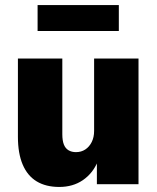

<svg xmlns="http://www.w3.org/2000/svg" viewBox="-20 -730 621 761"><path d="M215 11Q162 11 125.5 -11Q89 -33 70 -77.5Q51 -122 51 -188V-498H227V-198Q227 -173 233 -157.5Q239 -142 251.5 -134.5Q264 -127 281 -127Q302 -127 318 -137.5Q334 -148 343.5 -167Q353 -186 353 -211V-498H529V0H364V-91H368Q348 -43 308.5 -16Q269 11 215 11ZM129 -607V-710H451V-607Z"/></svg>

Font: Nunito Sans 10pt SemiCondensed Black
Style: Regular
Weight: 900
Width: 4
Designer: Vernon Adams
Foundry: Vernon Adams
Version: Version 3.101;gftools[0.9.27]